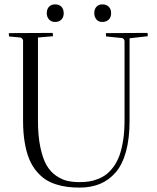

<svg xmlns="http://www.w3.org/2000/svg" viewBox="-20 -850 713 874"><path d="M342.8 -21Q365.2 -21 385 -23.9Q404.8 -26.9 426 -35.2Q447.3 -43.5 464.4 -56.6Q481.4 -69.8 497.3 -91.6Q513.2 -113.3 523.7 -142.1Q534.2 -170.9 540.5 -211.2Q546.9 -251.5 546.9 -300.8V-663.1Q544.9 -675.3 535.2 -676.8L462.9 -684.1Q461.9 -689.9 461.9 -699.2L651.9 -700.2Q651.9 -699.2 652.3 -692.4Q652.8 -685.5 652.8 -685.1L569.8 -675.8V-299.8Q569.8 -218.3 553.2 -158.9Q536.6 -99.6 505.9 -64.5Q475.1 -29.3 434.6 -12.7Q394 3.9 342.8 3.9Q312.5 3.9 287.1 0.7Q261.7 -2.4 234.6 -11Q207.5 -19.5 186.3 -33.7Q165 -47.9 145.5 -71.3Q126 -94.7 113 -126Q100.1 -157.2 92.5 -201.4Q85 -245.6 85 -299.8V-666Q81.1 -677.7 73.2 -679.2L21 -684.1Q20 -689.9 20 -699.2L220.2 -700.2Q220.2 -699.2 220.7 -692.4Q221.2 -685.5 221.2 -685.1L152.8 -679.2V-300.8Q152.8 -231 163.8 -179.2Q174.8 -127.4 192.1 -97.7Q209.5 -67.9 235.6 -50Q261.7 -32.2 286.6 -26.6Q311.5 -21 342.8 -21ZM192.9 -790Q192.9 -808.6 203.1 -819.3Q213.4 -830.1 231 -830.1Q249 -830.1 259.5 -819.3Q270 -808.6 270 -790Q270 -771 259 -760.5Q248 -750 231 -750Q213.4 -750 203.1 -761.5Q192.9 -772.9 192.9 -790ZM409.2 -790Q409.2 -808.6 419.2 -819.3Q429.2 -830.1 445.8 -830.1Q464.4 -830.1 475.1 -819.3Q485.8 -808.6 485.8 -790Q485.8 -771 474.6 -760.5Q463.4 -750 445.8 -750Q428.7 -750 418.9 -761.5Q409.2 -772.9 409.2 -790Z"/></svg>

Font: Antic Didone
Style: Regular
Weight: 400
Designer: Santiago Orozco
Foundry: Santiago Orozco
Version: Version 2.000